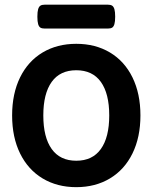

<svg xmlns="http://www.w3.org/2000/svg" viewBox="-20 -774 640 805"><path d="M568.8 -290Q568.8 -198.7 535.4 -130.6Q502 -62.5 440.9 -25.9Q379.9 10.7 299.8 10.7Q219.7 10.7 158.7 -25.9Q97.7 -62.5 64.2 -130.6Q30.8 -198.7 30.8 -290Q30.8 -381.3 64.2 -449.5Q97.7 -517.6 158.7 -554Q219.7 -590.3 299.8 -590.3Q379.9 -590.3 440.9 -554Q502 -517.6 535.4 -449.5Q568.8 -381.3 568.8 -290ZM161.6 -290Q161.6 -198.2 196.8 -149.2Q231.9 -100.1 299.8 -100.1Q367.7 -100.1 402.8 -149.2Q438 -198.2 438 -290Q438 -381.8 402.8 -430.7Q367.7 -479.5 299.8 -479.5Q231.9 -479.5 196.8 -430.7Q161.6 -381.8 161.6 -290ZM462.9 -704.1Q462.9 -683.6 459.7 -672.9Q456.5 -662.1 450.2 -658.2Q443.8 -654.3 432.1 -654.3H167.5Q155.8 -654.3 149.4 -658.2Q143.1 -662.1 139.9 -672.9Q136.7 -683.6 136.7 -704.1Q136.7 -724.6 139.9 -735.4Q143.1 -746.1 149.4 -750.2Q155.8 -754.4 167.5 -754.4H432.1Q443.8 -754.4 450.2 -750.2Q456.5 -746.1 459.7 -735.4Q462.9 -724.6 462.9 -704.1Z"/></svg>

Font: Courier Prime
Style: Bold
Weight: 700
Designer: Alan Dague-Greene, Quote-Unquote Apps
Foundry: Quote-Unquote Apps
Version: Version 3.018